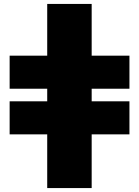

<svg xmlns="http://www.w3.org/2000/svg" viewBox="-20 -762 707 976"><path d="M220 194V-79H29V-247H220V-311H29V-479H220V-742H446V-479H638V-311H446V-247H638V-79H446V194Z"/></svg>

Font: Montserrat Thin Black
Style: Regular
Weight: 900
Version: Version 9.000